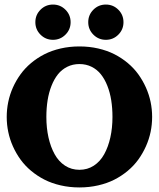

<svg xmlns="http://www.w3.org/2000/svg" viewBox="-20 -821 704 851"><path d="M159.5 -778Q182.4 -800.8 214.8 -800.8Q247.3 -800.8 270.1 -778Q293 -755.1 293 -722.7Q293 -690.2 270.1 -667.4Q247.3 -644.5 214.8 -644.5Q182.4 -644.5 159.5 -667.4Q136.7 -690.2 136.7 -722.7Q136.7 -755.1 159.5 -778ZM393.9 -778Q416.7 -800.8 449.2 -800.8Q481.7 -800.8 504.5 -778Q527.3 -755.1 527.3 -722.7Q527.3 -690.2 504.5 -667.4Q481.7 -644.5 449.2 -644.5Q416.7 -644.5 393.9 -667.4Q371.1 -690.2 371.1 -722.7Q371.1 -755.1 393.9 -778ZM248.7 -606.1Q288.3 -615.2 332 -615.2Q375.7 -615.2 415.4 -606.1Q455.1 -596.9 487.2 -580.6Q519.3 -564.2 546.4 -541.5Q573.5 -518.8 593.3 -491.3Q613 -463.9 626.8 -433Q640.6 -402.1 647.5 -369.3Q654.3 -336.4 654.3 -302.7Q654.3 -269 647.5 -236.2Q640.6 -203.4 626.8 -172.5Q613 -141.6 593.3 -114.1Q573.5 -86.7 546.4 -64Q519.3 -41.3 487.2 -24.9Q455.1 -8.5 415.4 0.6Q375.7 9.8 332 9.8Q288.3 9.8 248.7 0.6Q209 -8.5 176.9 -24.9Q144.8 -41.3 117.7 -64Q90.6 -86.7 70.8 -114.1Q51 -141.6 37.2 -172.5Q23.4 -203.4 16.6 -236.2Q9.8 -269 9.8 -302.7Q9.8 -336.4 16.6 -369.3Q23.4 -402.1 37.2 -433Q51 -463.9 70.8 -491.3Q90.6 -518.8 117.7 -541.5Q144.8 -564.2 176.9 -580.6Q209 -596.9 248.7 -606.1ZM185.5 -302.7Q185.5 -253.9 194.9 -211.8Q204.3 -169.7 222.2 -137.5Q240 -105.2 268.2 -86.8Q296.4 -68.4 332 -68.4Q367.7 -68.4 395.9 -86.8Q424.1 -105.2 441.9 -137.5Q459.7 -169.7 469.1 -211.8Q478.5 -253.9 478.5 -302.7Q478.5 -341.8 473 -376.5Q467.5 -411.1 455.8 -440.8Q444.1 -470.5 427.1 -491.7Q410.2 -512.9 385.9 -525Q361.6 -537.1 332 -537.1Q302.5 -537.1 278.2 -525Q253.9 -512.9 236.9 -491.7Q220 -470.5 208.3 -440.8Q196.5 -411.1 191 -376.5Q185.5 -341.8 185.5 -302.7Z"/></svg>

Font: Orelega One
Style: Regular
Weight: 400
Version: Version 1.1 ; ttfautohint (v1.8.3)